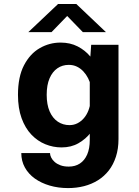

<svg xmlns="http://www.w3.org/2000/svg" viewBox="-20 -723 690 956"><path d="M319 213.5Q270 213.5 227.5 201Q185 188.5 153.2 165.8Q121.5 143 103.8 110.8Q86 78.5 86 39H229Q229 49.5 234.8 61.2Q240.5 73 252 83.2Q263.5 93.5 281 100Q298.5 106.5 322.5 106.5Q354.5 106.5 377.8 91.2Q401 76 414 46.5Q427 17 427 -26.5V-399L434 -500H570V-30.5Q570 18 557.2 57.2Q544.5 96.5 521.8 125.8Q499 155 467.8 174.5Q436.5 194 398.8 203.8Q361 213.5 319 213.5ZM286.5 11Q244.5 11 205.8 -4.8Q167 -20.5 136.2 -52.8Q105.5 -85 87.5 -134.5Q69.5 -184 69.5 -251Q69.5 -340.5 99.5 -398Q129.5 -455.5 177.8 -483.2Q226 -511 281.5 -511Q329.5 -511 366.8 -491.8Q404 -472.5 429.2 -442.2Q454.5 -412 467.8 -378Q481 -344 481 -314L432.5 -295.5Q428 -315 418.5 -333.8Q409 -352.5 395 -367.5Q381 -382.5 363 -391.2Q345 -400 322.5 -400Q290.5 -400 265.8 -383Q241 -366 226.8 -333Q212.5 -300 212.5 -251Q212.5 -202 227.2 -168.2Q242 -134.5 267.8 -117.2Q293.5 -100 326 -100Q348 -100 366.2 -109.5Q384.5 -119 398.2 -135.2Q412 -151.5 420.2 -172.8Q428.5 -194 430 -216.5L482.5 -198.5Q482.5 -168 470 -132Q457.5 -96 432.5 -63.5Q407.5 -31 371 -10Q334.5 11 286.5 11ZM121 -563 269 -703H360L507.5 -563H392.5L314.5 -643.5L236.5 -563Z"/></svg>

Font: Trispace Thin SemiBold
Style: Regular
Weight: 600
Version: Version 1.210